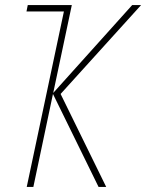

<svg xmlns="http://www.w3.org/2000/svg" viewBox="-20 -734 574 754"><path d="M85 0H111L188 -365L367 0H397L218 -365L534 -714H499L189 -369L262 -714H89L84 -689H231Z"/></svg>

Font: Noto Sans Condensed Thin
Style: Italic
Weight: 100
Width: 3
Italic angle: -12°
Designer: Monotype Design Team
Foundry: Monotype Imaging Inc.
Version: Version 2.013